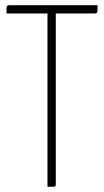

<svg xmlns="http://www.w3.org/2000/svg" viewBox="-20 -720 402 740"><path d="M195 -668V-10Q195 -2 191 -1Q187 0 163 0V-668H5V-689Q5 -700 16 -700H356V-679Q356 -668 345 -668Z"/></svg>

Font: Yanone Kaffeesatz Thin
Style: Regular
Weight: 250
Designer: Yanone
Foundry: Yanone Font Production. Not for release.
Version: Version 1.002